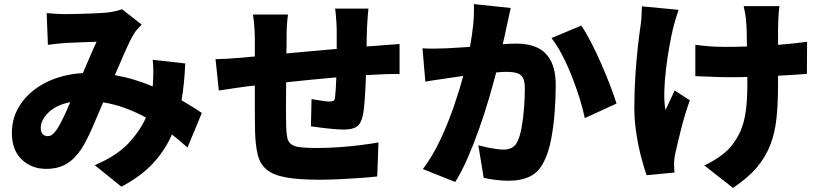

<svg xmlns="http://www.w3.org/2000/svg" viewBox="-20 -834 4040 938"><path d="M208 -770Q229 -768 254.5 -766.5Q280 -765 296 -765Q326 -765 363.5 -766Q401 -767 437 -768.5Q473 -770 497 -772Q518 -774 539.5 -778.5Q561 -783 576 -789L672 -714Q660 -701 650 -690Q640 -679 634 -668Q615 -637 591 -582Q567 -527 541 -467Q591 -458 637 -444Q683 -430 726 -412Q726 -415 726.5 -418Q727 -421 727 -423Q729 -456 729 -487Q729 -518 726 -542L885 -524Q881 -427 867 -344Q896 -327 921 -311.5Q946 -296 966 -282L896 -113Q861 -145 820 -177Q786 -99 727 -35.5Q668 28 573 78L443 -27Q553 -74 610 -136.5Q667 -199 693 -260Q645 -286 592.5 -305.5Q540 -325 484 -334Q458 -272 431 -210Q404 -148 378 -107Q346 -58 305 -33.5Q264 -9 205 -9Q134 -9 86 -55Q38 -101 38 -185Q38 -264 82.5 -328Q127 -392 205.5 -431.5Q284 -471 385 -477Q403 -519 420.5 -560Q438 -601 452 -630Q422 -629 378 -627.5Q334 -626 300 -624Q285 -623 259.5 -620.5Q234 -618 214 -615ZM179 -209Q179 -189 188.5 -179Q198 -169 212 -169Q226 -169 236 -177Q246 -185 259 -203Q274 -227 290.5 -261.5Q307 -296 323 -335Q254 -321 216.5 -284Q179 -247 179 -209Z M1780 -792Q1779 -785 1777.5 -768Q1776 -751 1775 -732Q1774 -713 1773 -698Q1772 -672 1771.5 -649.5Q1771 -627 1771 -607Q1785 -608 1799 -609Q1813 -610 1826 -611Q1847 -613 1877 -615Q1907 -617 1932 -619V-472Q1923 -473 1902.5 -472.5Q1882 -472 1860.5 -471.5Q1839 -471 1825 -470Q1800 -469 1768 -467Q1766 -409 1762.5 -355.5Q1759 -302 1753 -272Q1744 -229 1722.5 -215Q1701 -201 1660 -201Q1643 -201 1612 -203.5Q1581 -206 1550 -210Q1519 -214 1499 -217L1502 -350Q1524 -346 1550.5 -342Q1577 -338 1590 -338Q1603 -338 1609.5 -342Q1616 -346 1617 -359Q1619 -377 1620.5 -402Q1622 -427 1623 -456Q1563 -451 1499.5 -444.5Q1436 -438 1378 -432Q1377 -368 1377 -309Q1377 -250 1378 -217Q1379 -182 1383.5 -161Q1388 -140 1403 -129Q1418 -118 1448 -114.5Q1478 -111 1529 -111Q1575 -111 1629.5 -114.5Q1684 -118 1736.5 -124.5Q1789 -131 1829 -138L1823 28Q1790 32 1741 35.5Q1692 39 1639.5 41.5Q1587 44 1541 44Q1438 44 1376 32.5Q1314 21 1282 -6Q1250 -33 1239 -78.5Q1228 -124 1226 -192Q1225 -224 1225 -286.5Q1225 -349 1225 -416Q1212 -415 1200.5 -413.5Q1189 -412 1180 -411Q1164 -409 1138 -405Q1112 -401 1087 -397.5Q1062 -394 1049 -392L1033 -545Q1053 -545 1089.5 -547Q1126 -549 1170 -553Q1180 -554 1194 -555.5Q1208 -557 1225 -558Q1225 -584 1225 -604.5Q1225 -625 1225 -637Q1225 -673 1222.5 -704Q1220 -735 1216 -763H1387Q1383 -734 1381.5 -708.5Q1380 -683 1380 -646Q1380 -633 1380 -614.5Q1380 -596 1379 -573Q1437 -578 1500.5 -584Q1564 -590 1625 -595V-691Q1625 -705 1623.5 -724.5Q1622 -744 1620.5 -763Q1619 -782 1617 -792Z M2475 -795Q2470 -773 2464.5 -746.5Q2459 -720 2454 -699Q2450 -679 2445.5 -658.5Q2441 -638 2436 -618Q2477 -621 2504 -621Q2562 -621 2604.5 -601.5Q2647 -582 2671 -537Q2695 -492 2695 -417Q2695 -359 2690 -289.5Q2685 -220 2673 -156Q2661 -92 2639 -48Q2614 6 2570 27.5Q2526 49 2465 49Q2436 49 2403 45Q2370 41 2343 35L2317 -124Q2336 -119 2359.5 -114Q2383 -109 2405 -106Q2427 -103 2439 -103Q2489 -103 2507 -141Q2520 -166 2528 -209.5Q2536 -253 2540 -304Q2544 -355 2544 -401Q2544 -438 2534 -455Q2524 -472 2503.5 -477.5Q2483 -483 2452 -483Q2434 -483 2404 -480Q2389 -422 2368 -350.5Q2347 -279 2321 -205.5Q2295 -132 2265.5 -64Q2236 4 2204 55L2046 -8Q2094 -72 2131.5 -152Q2169 -232 2197 -313.5Q2225 -395 2243 -463Q2224 -460 2208 -458Q2192 -456 2181 -454Q2157 -450 2120 -445Q2083 -440 2058 -435L2044 -598Q2073 -596 2102 -596.5Q2131 -597 2161 -598Q2183 -599 2212.5 -601Q2242 -603 2276 -605Q2287 -664 2292 -716Q2297 -768 2295 -814ZM2820 -709Q2843 -675 2868.5 -625.5Q2894 -576 2918 -521Q2942 -466 2961.5 -415Q2981 -364 2992 -328L2837 -257Q2828 -301 2811.5 -354Q2795 -407 2773.5 -461.5Q2752 -516 2726.5 -565Q2701 -614 2674 -648Z M3788 -804Q3785 -785 3784 -766Q3783 -747 3782 -730Q3781 -715 3781 -684Q3781 -653 3781 -615Q3822 -618 3858.5 -622Q3895 -626 3923 -630L3922 -473Q3894 -471 3858 -468.5Q3822 -466 3781 -464Q3781 -450 3781 -438Q3781 -426 3781 -418Q3781 -328 3773.5 -256.5Q3766 -185 3743 -125.5Q3720 -66 3676.5 -15Q3633 36 3561 84L3421 -26Q3453 -40 3490 -65Q3527 -90 3549 -116Q3579 -152 3597 -192.5Q3615 -233 3623 -287.5Q3631 -342 3631 -419Q3631 -428 3631 -438Q3631 -448 3631 -458Q3605 -457 3579 -457Q3553 -457 3527 -457Q3496 -457 3456.5 -459Q3417 -461 3377 -462V-615Q3416 -610 3449.5 -607.5Q3483 -605 3523 -605Q3549 -605 3575.5 -605.5Q3602 -606 3629 -607Q3629 -645 3628 -677.5Q3627 -710 3625 -730Q3624 -749 3620 -770.5Q3616 -792 3613 -804ZM3295 -786Q3288 -765 3280 -738.5Q3272 -712 3268 -695Q3260 -661 3250.5 -609Q3241 -557 3234 -499.5Q3227 -442 3225.5 -388.5Q3224 -335 3231 -297Q3241 -315 3253 -342.5Q3265 -370 3276 -392L3350 -344Q3325 -273 3307.5 -203.5Q3290 -134 3280 -88Q3277 -76 3275 -60.5Q3273 -45 3273 -37Q3273 -29 3273.5 -16Q3274 -3 3275 9L3139 22Q3128 -8 3113.5 -62Q3099 -116 3089 -180.5Q3079 -245 3079 -306Q3079 -389 3084 -465Q3089 -541 3096 -603.5Q3103 -666 3109 -706Q3113 -729 3114 -755Q3115 -781 3116 -803Z"/></svg>

Font: Source Han Sans CN Heavy
Style: Regular
Weight: 900
Designer: Ryoko NISHIZUKA 西塚涼子 (kana, bopomofo & ideographs); Paul D. Hunt (Latin, Greek & Cyrillic); Sandoll Communications 산돌커뮤니
Foundry: Adobe
Version: Version 2.000;hotconv 1.0.107;makeotfexe 2.5.65593